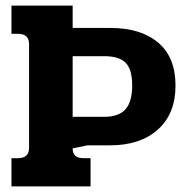

<svg xmlns="http://www.w3.org/2000/svg" viewBox="-20 -667 669 687"><path d="M21 -101H44Q84 -101 84 -138V-509Q84 -546 44 -546H21V-647H240V-567H375Q484 -567 546 -514.5Q608 -462 608 -361Q608 -260 545 -203.5Q482 -147 374 -147H293L240 -136Q240 -118 249.5 -109.5Q259 -101 280 -101H304V0H21ZM353 -249Q405 -249 429 -276Q453 -303 453 -361Q453 -419 429.5 -442.5Q406 -466 353 -466H240V-249Z"/></svg>

Font: Pridi SemiBold
Style: Regular
Weight: 600
Designer: Katatrad Team
Foundry: CadsonDemak
Version: Version 1.001